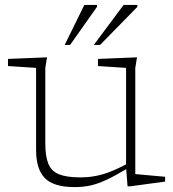

<svg xmlns="http://www.w3.org/2000/svg" viewBox="-20 -752 705 782"><path d="M164.5 -169Q164.5 -115 177 -84.8Q189.5 -54.5 220.8 -42Q252 -29.5 308 -29.5Q352.5 -29.5 394.5 -41Q436.5 -52.5 493.5 -82.5V-475.5L379 -483V-512L538 -518.5L531 -475.5V-43L652.5 -32V-12.5L510 7H499.5L494 -63Q446 -34.5 411.2 -18.5Q376.5 -2.5 347 3.8Q317.5 10 284 10Q198 10 162.5 -26.8Q127 -63.5 127 -140.5V-475.5L12.5 -483V-512L171.5 -518.5L164.5 -475.5ZM362 -569 483.5 -732H539.5V-724L387.5 -569ZM243.5 -569 323.5 -732H375V-724L265.5 -569Z"/></svg>

Font: Newsreader Caption ExtraLight
Style: Regular
Weight: 275
Designer: Hugues Gentile
Foundry: Production Type
Version: Version 1.001